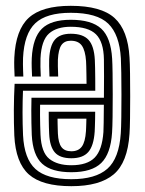

<svg xmlns="http://www.w3.org/2000/svg" viewBox="-20 -630 500 660"><path d="M223.2 -610Q327.8 -610 373.8 -568.1Q419.8 -526.2 425.2 -432.5Q426.5 -413 427 -376.8Q427.5 -340.5 427.5 -299.4Q427.5 -258.2 427 -223Q426.5 -187.8 425.2 -170.2Q418.8 -71.2 370.8 -30.6Q322.8 10 225.2 10Q124.8 10 79.2 -30.4Q33.8 -70.8 29.2 -164Q28.2 -184.8 27.9 -207.1Q27.5 -229.5 27.6 -252.5Q27.8 -275.5 28.4 -298.1Q29 -320.8 30.2 -342H277.5Q277.5 -357.2 277.1 -373.6Q276.8 -390 276.5 -402.8Q276.2 -415.5 275.8 -420.2Q273.2 -456.2 261.4 -473.1Q249.5 -490 223.2 -490Q201.5 -490 191.1 -475Q180.8 -460 179 -425Q178.8 -417.5 178.9 -402.9Q179 -388.2 180 -367H150Q149 -387 148.9 -402.6Q148.8 -418.2 149 -426.2Q151.2 -473.2 168.6 -493.6Q186 -514 223.2 -514Q265 -514 284.2 -493.1Q303.5 -472.2 306 -423.8Q306.5 -412.8 306.9 -396.1Q307.2 -379.5 307.4 -359.5Q307.5 -339.5 307.5 -318H59Q58.2 -301.5 57.9 -282.8Q57.5 -264 57.5 -244.1Q57.5 -224.2 57.9 -204.4Q58.2 -184.5 59.2 -165.5Q63.2 -84.2 101.8 -49.1Q140.2 -14 225.2 -14Q308.5 -14 349 -49.8Q389.5 -85.5 395.2 -172Q396.5 -190.8 397 -227Q397.5 -263.2 397.5 -304.2Q397.5 -345.2 396.9 -379.6Q396.2 -414 395.5 -429.2Q390.8 -511.2 352.2 -548.6Q313.8 -586 223.2 -586Q139.2 -586 101.2 -550Q63.2 -514 59.2 -431Q58.8 -420.2 58.9 -409Q59 -397.8 59.4 -387.1Q59.8 -376.5 60.2 -367H30.2Q29.5 -380.2 29 -398.1Q28.5 -416 29.2 -432Q33.8 -527.5 78.9 -568.8Q124 -610 223.2 -610ZM223.2 -562Q295 -562 328.1 -531.4Q361.2 -500.8 365.5 -428.2Q366.5 -412.8 367 -378.8Q367.5 -344.8 367.5 -304.4Q367.5 -264 367 -228.2Q366.5 -192.5 365.2 -173.8Q360.5 -101.5 328.1 -69.8Q295.8 -38 225.2 -38Q157 -38 124.9 -67.2Q92.8 -96.5 89.2 -166.2Q88.5 -186 88 -207.2Q87.5 -228.5 87.6 -250.5Q87.8 -272.5 88.2 -294H337.2Q337.5 -335.5 337.6 -366.8Q337.8 -398 337.2 -426Q336.2 -486 310 -512Q283.8 -538 223.2 -538Q174.8 -538 148.5 -514.8Q122.2 -491.5 119.2 -429.5Q118.8 -415.8 119 -400.1Q119.2 -384.5 120.2 -367H90.2Q89.5 -382.2 89 -398Q88.5 -413.8 89.2 -430.2Q92.8 -500.5 123.9 -531.2Q155 -562 223.2 -562ZM337 -270H117.8Q117.5 -250.8 117.6 -233.4Q117.8 -216 118.1 -199.8Q118.5 -183.5 119.2 -166.8Q122 -105.8 149.6 -83.9Q177.2 -62 225.2 -62Q279.8 -62 305.5 -88.2Q331.2 -114.5 335.5 -176Q336 -182.2 336.4 -208.8Q336.8 -235.2 337 -270ZM307.2 -246Q307.2 -232.8 306.9 -219.1Q306.5 -205.5 306.2 -194.5Q306 -183.5 305.5 -177.8Q302.2 -128.8 283.5 -107.4Q264.8 -86 225.2 -86Q186 -86 168.5 -106.1Q151 -126.2 149 -170Q148.5 -180 148.1 -193.1Q147.8 -206.2 147.6 -220.1Q147.5 -234 147.5 -246ZM277 -222H177.8Q177.8 -214 178 -204.6Q178.2 -195.2 178.5 -186.4Q178.8 -177.5 179 -171Q180.5 -139 191.2 -124.5Q202 -110 225.2 -110Q249.5 -110 261.2 -126Q273 -142 275.5 -179.2Q275.8 -183.5 276 -189.5Q276.2 -195.5 276.5 -203.5Q276.8 -211.5 277 -222Z"/></svg>

Font: Big Shoulders Inline Display Thin Black
Style: Regular
Weight: 900
Version: Version 2.002